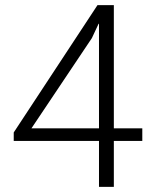

<svg xmlns="http://www.w3.org/2000/svg" viewBox="-20 -731 594 751"><path d="M425.3 -229H536.6V-179.7H425.3V0H367.2V-179.7H33.7V-212.9L361.3 -710.9H425.3ZM103 -229H367.2V-637.7L365.7 -638.2L339.4 -582Z"/></svg>

Font: Roboto Web
Style: Light
Weight: 300
Designer: Google
Version: Version 1.200310; 2013